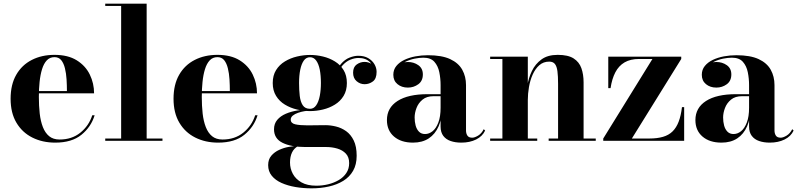

<svg xmlns="http://www.w3.org/2000/svg" viewBox="-20 -770 4364 1050"><path d="M282 10Q212 10 156.8 -17.8Q101.5 -45.5 69.8 -99Q38 -152.5 38 -230Q38 -307.5 68.8 -361Q99.5 -414.5 153.8 -442.2Q208 -470 278 -470Q352 -470 400 -440Q448 -410 471.2 -362Q494.5 -314 494.5 -259.5H105V-272H346Q346 -303.5 344 -336Q342 -368.5 335.2 -396.2Q328.5 -424 315 -440.8Q301.5 -457.5 278 -457.5Q252.5 -457.5 236 -440Q219.5 -422.5 210 -391.8Q200.5 -361 196.5 -322Q192.5 -283 192.5 -240Q192.5 -191.5 197.2 -149.2Q202 -107 214.5 -75Q227 -43 249 -25Q271 -7 306 -7Q373 -7 419.5 -44.5Q466 -82 484.5 -139.5H497.5Q478 -75.5 425.2 -32.8Q372.5 10 282 10Z M782 -750V-12.5H868.5V0H555.5V-12.5H642.5V-737.5H555.5V-750Z M1173 10Q1103 10 1047.8 -17.8Q992.5 -45.5 960.8 -99Q929 -152.5 929 -230Q929 -307.5 959.8 -361Q990.5 -414.5 1044.8 -442.2Q1099 -470 1169 -470Q1243 -470 1291 -440Q1339 -410 1362.2 -362Q1385.5 -314 1385.5 -259.5H996V-272H1237Q1237 -303.5 1235 -336Q1233 -368.5 1226.2 -396.2Q1219.5 -424 1206 -440.8Q1192.5 -457.5 1169 -457.5Q1143.5 -457.5 1127 -440Q1110.5 -422.5 1101 -391.8Q1091.5 -361 1087.5 -322Q1083.5 -283 1083.5 -240Q1083.5 -191.5 1088.2 -149.2Q1093 -107 1105.5 -75Q1118 -43 1140 -25Q1162 -7 1197 -7Q1264 -7 1310.5 -44.5Q1357 -82 1375.5 -139.5H1388.5Q1369 -75.5 1316.2 -32.8Q1263.5 10 1173 10Z M1684 260Q1638.5 260 1596 252.8Q1553.5 245.5 1519.8 230.5Q1486 215.5 1466.2 191.2Q1446.5 167 1446.5 133Q1446.5 101.5 1464 81.2Q1481.5 61 1507 49.5Q1532.5 38 1558 33.5Q1583.5 29 1600.5 29H1610Q1587.5 41.5 1576.8 64.2Q1566 87 1566 119Q1566 152 1581.5 180.8Q1597 209.5 1628.8 227.5Q1660.5 245.5 1709.5 245.5Q1743 245.5 1774.8 237.8Q1806.5 230 1832.5 214.8Q1858.5 199.5 1874 176.2Q1889.5 153 1889.5 122Q1889.5 89.5 1871.5 70.2Q1853.5 51 1824.8 42.5Q1796 34 1763.5 34Q1753 34 1729.8 34Q1706.5 34 1683.2 34Q1660 34 1649 34Q1572 34 1525.2 11Q1478.5 -12 1478.5 -63Q1478.5 -93.5 1496.2 -114.5Q1514 -135.5 1543.2 -148Q1572.5 -160.5 1607.8 -166Q1643 -171.5 1678.5 -171.5L1678 -165Q1663.5 -165 1645.2 -162Q1627 -159 1609.8 -153Q1592.5 -147 1581.2 -137.8Q1570 -128.5 1570 -116Q1570 -96 1594.5 -90.2Q1619 -84.5 1660 -84.5Q1677.5 -84.5 1695 -84.8Q1712.5 -85 1728.8 -85.2Q1745 -85.5 1759.5 -85.5Q1787.5 -85.5 1817.2 -78.2Q1847 -71 1872.8 -52.8Q1898.5 -34.5 1914.5 -1.8Q1930.5 31 1930.5 82Q1930.5 130 1911 164Q1891.5 198 1857.2 219Q1823 240 1778.5 250Q1734 260 1684 260ZM1675.5 -162.5Q1640.5 -162.5 1604.5 -171Q1568.5 -179.5 1538.2 -197.8Q1508 -216 1489.8 -245.5Q1471.5 -275 1471.5 -316Q1471.5 -357.5 1489.8 -386.8Q1508 -416 1538.2 -434.2Q1568.5 -452.5 1604.5 -461Q1640.5 -469.5 1675.5 -469.5Q1710.5 -469.5 1746 -461Q1781.5 -452.5 1811.2 -434.2Q1841 -416 1859 -386.8Q1877 -357.5 1877 -316Q1877 -275 1859 -245.5Q1841 -216 1811.2 -197.8Q1781.5 -179.5 1746 -171Q1710.5 -162.5 1675.5 -162.5ZM1675.5 -175Q1696 -175 1709.2 -194.2Q1722.5 -213.5 1728.8 -245.8Q1735 -278 1735 -316Q1735 -357 1728.8 -388.8Q1722.5 -420.5 1709.2 -438.8Q1696 -457 1675.5 -457Q1654.5 -457 1641.5 -438.8Q1628.5 -420.5 1622 -388.8Q1615.5 -357 1615.5 -316Q1615.5 -278 1619.2 -245.8Q1623 -213.5 1635.8 -194.2Q1648.5 -175 1675.5 -175ZM1974 -309.5Q1949.5 -309.5 1930.2 -326Q1911 -342.5 1911 -372.5Q1911 -403.5 1930.8 -417.5Q1950.5 -431.5 1974 -431.5Q1996 -431.5 2017.2 -417.5Q2038.5 -403.5 2038.5 -377H2026.5Q2026.5 -406 2003.8 -429.5Q1981 -453 1940.5 -453Q1919.5 -453 1895.8 -443.5Q1872 -434 1851.8 -410.8Q1831.5 -387.5 1821.5 -346L1813 -352Q1823 -395.5 1844.5 -420.2Q1866 -445 1891.5 -455Q1917 -465 1939.5 -465Q1971.5 -465 1993.8 -452Q2016 -439 2027.8 -418.8Q2039.5 -398.5 2039.5 -377Q2039.5 -339.5 2019 -324.5Q1998.5 -309.5 1974 -309.5Z M2502.5 10Q2470 10 2444.5 1.2Q2419 -7.5 2404.2 -27Q2389.5 -46.5 2389.5 -78V-304.5Q2389.5 -340.5 2382.5 -375Q2375.5 -409.5 2355.5 -432Q2335.5 -454.5 2295.5 -454.5Q2273 -454.5 2247.2 -449.2Q2221.5 -444 2198.5 -432.8Q2175.5 -421.5 2161 -403.8Q2146.5 -386 2146.5 -361H2132Q2132 -392.5 2155.8 -411.8Q2179.5 -431 2210.5 -431Q2243 -431 2267.8 -413.5Q2292.5 -396 2292.5 -363Q2292.5 -327.5 2267.5 -309.2Q2242.5 -291 2210.5 -291Q2176.5 -291 2153.8 -309.8Q2131 -328.5 2131 -361Q2131 -389 2147.5 -409.2Q2164 -429.5 2191.2 -442.5Q2218.5 -455.5 2252 -461.8Q2285.5 -468 2320 -468Q2396 -468 2441.8 -446.8Q2487.5 -425.5 2508 -388.5Q2528.5 -351.5 2528.5 -304.5V-56.5Q2528.5 -40 2536 -28.5Q2543.5 -17 2562.5 -17Q2575.5 -17 2594.5 -28.2Q2613.5 -39.5 2625.5 -63.5L2633 -56Q2618.5 -24.5 2583.8 -7.2Q2549 10 2502.5 10ZM2238.5 10Q2173.5 10 2134.8 -23.2Q2096 -56.5 2096 -113.5Q2096 -180.5 2154 -217.8Q2212 -255 2318.5 -255H2436V-244H2351.5Q2313.5 -244 2290.8 -225.2Q2268 -206.5 2257.8 -179.5Q2247.5 -152.5 2247.5 -127.5Q2247.5 -104 2253 -83.5Q2258.5 -63 2271.2 -50Q2284 -37 2304.5 -37Q2326.5 -37 2345.8 -52.5Q2365 -68 2377.2 -100Q2389.5 -132 2389.5 -181H2397.5Q2397.5 -122.5 2378.8 -79.5Q2360 -36.5 2324.8 -13.2Q2289.5 10 2238.5 10Z M2866.5 -460V-12.5H2918V0H2660.5V-12.5H2727.5V-447.5H2660.5V-460ZM3171.5 -319.5V-12.5H3238V0H2980.5V-12.5H3032V-311.5Q3032 -353.5 3028.5 -380.2Q3025 -407 3014.8 -420Q3004.5 -433 2983.5 -433Q2951.5 -433 2929.2 -413.2Q2907 -393.5 2893 -362Q2879 -330.5 2872.8 -294Q2866.5 -257.5 2866.5 -223.5L2857 -221.5Q2857 -258 2863.8 -300.8Q2870.5 -343.5 2889 -382Q2907.5 -420.5 2941.5 -445.2Q2975.5 -470 3030 -470Q3086.5 -470 3117 -450.5Q3147.5 -431 3159.5 -397Q3171.5 -363 3171.5 -319.5Z M3279 0V-12.5L3548 -447.5H3474.5Q3427.5 -447.5 3395.5 -428.8Q3363.5 -410 3345 -374.2Q3326.5 -338.5 3319 -288H3306.5V-460H3705.5V-447.5L3435.5 -12.5H3531Q3574.5 -12.5 3606 -21.8Q3637.5 -31 3658.2 -51.5Q3679 -72 3691.5 -104.8Q3704 -137.5 3709.5 -184H3721.5V0Z M4189.5 10Q4157 10 4131.5 1.2Q4106 -7.5 4091.2 -27Q4076.5 -46.5 4076.5 -78V-304.5Q4076.5 -340.5 4069.5 -375Q4062.5 -409.5 4042.5 -432Q4022.5 -454.5 3982.5 -454.5Q3960 -454.5 3934.2 -449.2Q3908.5 -444 3885.5 -432.8Q3862.5 -421.5 3848 -403.8Q3833.5 -386 3833.5 -361H3819Q3819 -392.5 3842.8 -411.8Q3866.5 -431 3897.5 -431Q3930 -431 3954.8 -413.5Q3979.5 -396 3979.5 -363Q3979.5 -327.5 3954.5 -309.2Q3929.5 -291 3897.5 -291Q3863.5 -291 3840.8 -309.8Q3818 -328.5 3818 -361Q3818 -389 3834.5 -409.2Q3851 -429.5 3878.2 -442.5Q3905.5 -455.5 3939 -461.8Q3972.5 -468 4007 -468Q4083 -468 4128.8 -446.8Q4174.5 -425.5 4195 -388.5Q4215.5 -351.5 4215.5 -304.5V-56.5Q4215.5 -40 4223 -28.5Q4230.5 -17 4249.5 -17Q4262.5 -17 4281.5 -28.2Q4300.5 -39.5 4312.5 -63.5L4320 -56Q4305.5 -24.5 4270.8 -7.2Q4236 10 4189.5 10ZM3925.5 10Q3860.5 10 3821.8 -23.2Q3783 -56.5 3783 -113.5Q3783 -180.5 3841 -217.8Q3899 -255 4005.5 -255H4123V-244H4038.5Q4000.5 -244 3977.8 -225.2Q3955 -206.5 3944.8 -179.5Q3934.5 -152.5 3934.5 -127.5Q3934.5 -104 3940 -83.5Q3945.5 -63 3958.2 -50Q3971 -37 3991.5 -37Q4013.5 -37 4032.8 -52.5Q4052 -68 4064.2 -100Q4076.5 -132 4076.5 -181H4084.5Q4084.5 -122.5 4065.8 -79.5Q4047 -36.5 4011.8 -13.2Q3976.5 10 3925.5 10Z"/></svg>

Font: Bodoni Moda 18pt
Style: Bold
Weight: 700
Designer: Owen Earl
Foundry: indestructible type
Version: Version 2.004